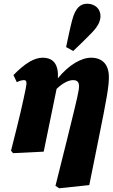

<svg xmlns="http://www.w3.org/2000/svg" viewBox="-20 -812 603 1028"><path d="M39 -5 50 8 214 0 283 -336C315 -367 347 -383 371 -383C394 -383 403 -372 403 -351C403 -327 398 -304 339 -65L277 183L297 196L458 179L507 -64C553 -291 563 -349 563 -400C563 -465 529 -503 468 -503C415 -503 349 -465 290 -393C294 -466 267 -503 208 -503C165 -503 115 -475 52 -410L70 -372C84 -379 97 -383 108 -383C122 -383 125 -374 118 -339C102 -260 86 -189 39 -5ZM334 -560 372 -539C407 -572 438 -602 470 -635C502 -668 518 -696 518 -726C518 -767 486 -792 447 -792C412 -792 384 -772 366 -703C355 -661 344 -607 334 -560Z"/></svg>

Font: Source Serif Pro Black
Style: Italic
Weight: 900
Italic angle: -12°
Designer: Frank Grießhammer
Foundry: Adobe Systems Incorporated
Version: Version 3.001;hotconv 1.0.111;makeotfexe 2.5.65597